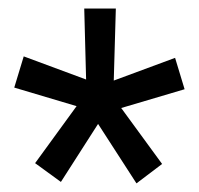

<svg xmlns="http://www.w3.org/2000/svg" viewBox="-20 -731 471 454"><path d="M161.1 -480 13.7 -523.9 36.1 -597.7 183.6 -543 179.2 -710.9H253.9L249 -540.5L394 -594.2L416.5 -520L266.6 -475.6L363.3 -343.3L302.7 -297.4L211.9 -438L124 -300.8L63 -345.2Z"/></svg>

Font: Vazir FD
Style: Regular-FD
Weight: 400
Designer: Saber Rastikerdar
Foundry: Saber Rastikerdar
Version: Version 30.0.0